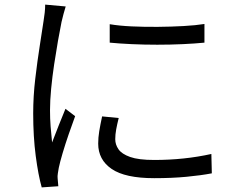

<svg xmlns="http://www.w3.org/2000/svg" viewBox="-20 -780 1040 833"><path d="M456 -675Q497 -668 551.5 -665.5Q606 -663 664.5 -663.5Q723 -664 776.5 -667Q830 -670 867 -676V-595Q827 -591 773.5 -588.5Q720 -586 662.5 -586Q605 -586 551 -588.5Q497 -591 456 -595ZM495 -268Q488 -240 484 -218Q480 -196 480 -176Q480 -153 494 -132.5Q508 -112 544.5 -99Q581 -86 649 -86Q780 -86 897 -112L899 -28Q852 -19 789 -13Q726 -7 649 -7Q523 -7 464.5 -47Q406 -87 406 -157Q406 -183 410.5 -210.5Q415 -238 423 -275ZM265 -752Q261 -739 255.5 -719Q250 -699 247 -685Q240 -651 231.5 -602.5Q223 -554 215 -501Q207 -448 202 -396Q197 -344 197 -302Q197 -265 199.5 -232Q202 -199 206 -162Q219 -196 235 -236.5Q251 -277 264 -308L306 -276Q293 -241 278 -197.5Q263 -154 251.5 -115Q240 -76 235 -52Q233 -41 231 -28Q229 -15 230 -7Q231 1 231.5 10.5Q232 20 233 28L161 33Q146 -20 135 -103.5Q124 -187 124 -288Q124 -362 133 -438.5Q142 -515 152.5 -581.5Q163 -648 169 -689Q172 -706 174 -725Q176 -744 176 -760Z"/></svg>

Font: Chiron Sans HK TT
Style: Regular
Weight: 400
Designer: Ryoko NISHIZUKA 西塚涼子 (kana, bopomofo & ideographs); Paul D. Hunt (Latin, Greek & Cyrillic); Sandoll Communications 산돌커뮤니
Foundry: Adobe
Version: Version 2.022;hotconv 1.0.109;makeotfexe 2.5.65596